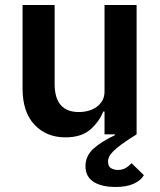

<svg xmlns="http://www.w3.org/2000/svg" viewBox="-20 -536 640 766"><path d="M525 0Q488 23 465.5 39.5Q443 56 431 68.5Q419 81 415 90Q411 99 411 108Q411 128 423 135Q435 142 451 142Q468 142 481 134.5Q494 127 505 115L554 163Q542 184 513.5 197Q485 210 440 210Q416 210 394.5 205.5Q373 201 356.5 191.5Q340 182 330.5 166Q321 150 321 127Q321 87 351.5 58.5Q382 30 439 3L438 0H397V-91H392Q375 -49 339.5 -18.5Q304 12 241 12Q165 12 117.5 -38.5Q70 -89 70 -183V-516H198V-201Q198 -89 295 -89Q314 -89 332.5 -94Q351 -99 365.5 -109.5Q380 -120 388.5 -135Q397 -150 397 -171V-516H525Z"/></svg>

Font: IBM Plex Mono SmBld
Style: Regular
Weight: 600
Monospace: yes
Designer: Mike Abbink, Paul van der Laan, Pieter van Rosmalen
Foundry: Bold Monday
Version: Version 2.3